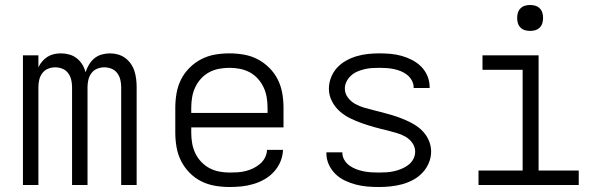

<svg xmlns="http://www.w3.org/2000/svg" viewBox="-20 -742 2440 770"><path d="M72 0V-520H134V-472Q140 -485 149.5 -496Q159 -507 171 -514.5Q183 -522 196.5 -525Q210 -528 224 -528Q241 -528 257.5 -523.5Q274 -519 287.5 -508.5Q301 -498 310 -483.5Q319 -469 323 -452Q328 -468 337 -483Q346 -498 359 -508.5Q372 -519 388.5 -523.5Q405 -528 421 -528Q438 -528 453.5 -523.5Q469 -519 482 -509.5Q495 -500 504.5 -486.5Q514 -473 519 -457.5Q524 -442 526 -425.5Q528 -409 528 -393V0H466V-393Q466 -408 462.5 -422.5Q459 -437 450 -449Q441 -461 427 -466.5Q413 -472 398 -472Q384 -472 370 -466.5Q356 -461 347 -449Q338 -437 334.5 -422.5Q331 -408 331 -393V0H269V-393Q269 -408 265.5 -422.5Q262 -437 253 -449Q244 -461 230 -466.5Q216 -472 202 -472Q187 -472 173 -466.5Q159 -461 150 -449Q141 -437 137.5 -422.5Q134 -408 134 -393V0Z M901 8Q871 8 842 3Q813 -2 787 -15Q761 -28 740 -49.5Q719 -71 706 -97Q693 -123 688 -152Q683 -181 683 -210V-310Q683 -339 688 -368Q693 -397 706 -423Q719 -449 740 -470Q761 -491 787 -504.5Q813 -518 842 -523Q871 -528 900 -528Q929 -528 958 -523Q987 -518 1013 -504.5Q1039 -491 1060 -470Q1081 -449 1094 -423Q1107 -397 1112 -368Q1117 -339 1117 -310V-231H747V-210Q747 -189 750.5 -168Q754 -147 763 -128Q772 -109 786.5 -93.5Q801 -78 819.5 -68Q838 -58 859 -54Q880 -50 901 -50Q917 -50 933 -51Q949 -52 965 -56Q981 -60 995.5 -67Q1010 -74 1022.5 -84.5Q1035 -95 1042.5 -109.5Q1050 -124 1051 -141H1115Q1114 -116 1104.5 -93.5Q1095 -71 1078.5 -53Q1062 -35 1041 -23Q1020 -11 996.5 -4Q973 3 949 5.5Q925 8 901 8ZM747 -289H1053V-310Q1053 -331 1049.5 -352Q1046 -373 1037 -392Q1028 -411 1014 -426.5Q1000 -442 981.5 -452Q963 -462 942 -466Q921 -470 900 -470Q879 -470 858 -466Q837 -462 818.5 -452Q800 -442 786 -426.5Q772 -411 763 -392Q754 -373 750.5 -352Q747 -331 747 -310Z M1499 8Q1476 8 1452.5 6Q1429 4 1406.5 -2Q1384 -8 1363 -18Q1342 -28 1325.5 -44Q1309 -60 1299 -81.5Q1289 -103 1289 -127V-131H1353V-129Q1353 -114 1361 -100.5Q1369 -87 1381.5 -78Q1394 -69 1408.5 -63.5Q1423 -58 1438 -55Q1453 -52 1468.5 -51Q1484 -50 1499 -50Q1515 -50 1530.5 -51Q1546 -52 1561 -55.5Q1576 -59 1590.5 -65Q1605 -71 1617.5 -80.5Q1630 -90 1637.5 -104Q1645 -118 1645 -134Q1645 -153 1633.5 -169Q1622 -185 1605 -194.5Q1588 -204 1569.5 -209Q1551 -214 1533 -219Q1507 -225 1482 -232Q1457 -239 1432.5 -247.5Q1408 -256 1384.5 -267.5Q1361 -279 1342 -296Q1323 -313 1311 -336.5Q1299 -360 1299 -386Q1299 -409 1307.5 -431Q1316 -453 1331.5 -470Q1347 -487 1367.5 -498.5Q1388 -510 1410 -516.5Q1432 -523 1455 -525.5Q1478 -528 1501 -528Q1524 -528 1546.5 -526Q1569 -524 1590.5 -518Q1612 -512 1632.5 -501.5Q1653 -491 1669 -475Q1685 -459 1694 -437.5Q1703 -416 1703 -393V-389H1639V-391Q1639 -406 1631.5 -419.5Q1624 -433 1612.5 -442Q1601 -451 1587.5 -456.5Q1574 -462 1559.5 -465Q1545 -468 1530.5 -469Q1516 -470 1501 -470Q1486 -470 1471 -469Q1456 -468 1441.5 -464.5Q1427 -461 1413 -455Q1399 -449 1388 -439Q1377 -429 1370 -415.5Q1363 -402 1363 -387Q1363 -367 1375 -351Q1387 -335 1404 -325.5Q1421 -316 1439.5 -310.5Q1458 -305 1476.5 -300.5Q1495 -296 1514 -291Q1533 -286 1551.5 -280.5Q1570 -275 1588 -268Q1606 -261 1623.5 -252.5Q1641 -244 1656.5 -232.5Q1672 -221 1684 -205.5Q1696 -190 1702.5 -171.5Q1709 -153 1709 -134Q1709 -110 1699.5 -88Q1690 -66 1674 -49Q1658 -32 1636.5 -20.5Q1615 -9 1592.5 -3Q1570 3 1546.5 5.5Q1523 8 1499 8Z M1899 0V-58H2076V-462H1915V-520H2140V-58H2301V0ZM2106 -618Q2095 -618 2085 -621Q2075 -624 2067.5 -631.5Q2060 -639 2057 -649Q2054 -659 2054 -670Q2054 -681 2057 -691Q2060 -701 2067.5 -708.5Q2075 -716 2085 -719Q2095 -722 2106 -722Q2117 -722 2127 -719Q2137 -716 2144.5 -708.5Q2152 -701 2155 -691Q2158 -681 2158 -670Q2158 -659 2155 -649Q2152 -639 2144.5 -631.5Q2137 -624 2127 -621Q2117 -618 2106 -618Z"/></svg>

Font: Iosevka Light Extended
Style: Regular
Weight: 300
Width: 7
Monospace: yes
Designer: Belleve Invis
Foundry: Belleve Invis
Version: Version 32.5.0; ttfautohint (v1.8.4)